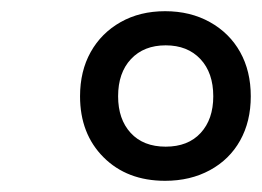

<svg xmlns="http://www.w3.org/2000/svg" viewBox="-20 -746 468 343"><path d="M275 -423Q207 -423 165 -465Q123 -507 123 -574Q123 -619 142 -653Q161 -687 195.5 -706.5Q230 -726 275 -726Q320 -726 355 -706.5Q390 -687 409 -653Q428 -619 428 -574Q428 -529 409 -495Q390 -461 355 -442Q320 -423 275 -423ZM276 -484Q316 -484 338.5 -508.5Q361 -533 361 -574Q361 -616 338 -640.5Q315 -665 276 -665Q237 -665 214 -640.5Q191 -616 191 -574Q191 -533 213.5 -508.5Q236 -484 276 -484Z"/></svg>

Font: ET Text
Style: Italic
Weight: 470
Italic angle: -12°
Designer: Monotype Design Team
Foundry: Monotype Imaging Inc.
Version: Version 2.009